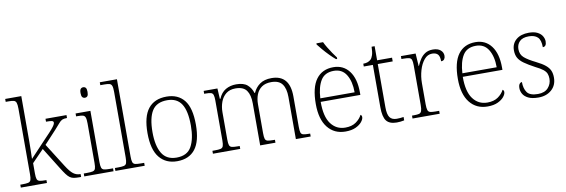

<svg xmlns="http://www.w3.org/2000/svg" viewBox="-55 -1188 4775 1621"><g transform="rotate(-10 2332.5 -378.0)"><path d="M20 0V-25H38Q71 -25 88 -29Q105 -33 110.5 -48.5Q116 -64 116 -98V-659Q116 -695 110 -711Q104 -727 89 -731Q74 -735 46 -735H20V-760H158V-374Q158 -338 157 -297Q156 -256 155 -222L300 -376Q340 -417 359 -439.5Q378 -462 384 -473.5Q390 -485 390 -492Q390 -505 374.5 -508Q359 -511 326 -511V-536H506V-511Q479 -511 464.5 -504.5Q450 -498 435 -480Q420 -462 390 -429L288 -319L415 -118Q449 -64 475 -44.5Q501 -25 533 -25H537V0H523Q495 0 476 -3Q457 -6 442 -16.5Q427 -27 411 -48.5Q395 -70 372 -107L259 -289L158 -185V-97Q158 -63 163.5 -48Q169 -33 186 -29Q203 -25 236 -25H244V0Z M685 -653Q672 -653 663.5 -662.5Q655 -672 655 -698Q655 -724 663.5 -733.5Q672 -743 685 -743Q699 -743 707 -733.5Q715 -724 715 -698Q715 -672 707 -662.5Q699 -653 685 -653ZM564 0V-25H591Q624 -25 641 -29Q658 -33 663.5 -48Q669 -63 669 -97V-435Q669 -471 663 -487Q657 -503 642 -507Q627 -511 599 -511H584V-536H711V-98Q711 -64 716.5 -48.5Q722 -33 738.5 -29Q755 -25 789 -25H815V0Z M831 0V-25H858Q891 -25 908 -29Q925 -33 930.5 -48.5Q936 -64 936 -98V-659Q936 -695 930 -711Q924 -727 909 -731Q894 -735 866 -735H831V-760H978V-98Q978 -64 983.5 -48.5Q989 -33 1005.5 -29Q1022 -25 1056 -25H1082V0Z M1360 10Q1263 10 1208 -58Q1153 -126 1153 -267Q1153 -408 1206.5 -475.5Q1260 -543 1364 -543Q1462 -543 1515 -477Q1568 -411 1568 -267Q1568 -126 1515 -58Q1462 10 1360 10ZM1360 -21Q1452 -21 1488.5 -87.5Q1525 -154 1525 -267Q1525 -392 1486.5 -452Q1448 -512 1364 -512Q1273 -512 1234.5 -450.5Q1196 -389 1196 -267Q1196 -150 1235 -85.5Q1274 -21 1360 -21Z M1667 0V-25H1688Q1721 -25 1737.5 -29Q1754 -33 1759.5 -48.5Q1765 -64 1765 -98V-439Q1765 -472 1759.5 -487.5Q1754 -503 1739 -507Q1724 -511 1696 -511H1682V-536H1800L1805 -446H1810Q1831 -497 1870.5 -520Q1910 -543 1961 -543Q2025 -543 2057 -515Q2089 -487 2102 -444H2106Q2125 -488 2163.5 -515.5Q2202 -543 2264 -543Q2420 -543 2420 -359V-98Q2420 -64 2425 -48.5Q2430 -33 2446.5 -29Q2463 -25 2497 -25H2505V0H2378V-361Q2378 -433 2350 -471.5Q2322 -510 2256 -510Q2206 -510 2174.5 -488Q2143 -466 2128.5 -428.5Q2114 -391 2114 -346V-98Q2114 -64 2119 -48.5Q2124 -33 2140.5 -29Q2157 -25 2191 -25H2203V0H2072V-361Q2072 -432 2044.5 -471Q2017 -510 1949 -510Q1900 -510 1868.5 -485Q1837 -460 1822 -419Q1807 -378 1807 -331V-97Q1807 -63 1812.5 -48Q1818 -33 1834.5 -29Q1851 -25 1885 -25H1901V0Z M2803 10Q2707 10 2651 -60.5Q2595 -131 2595 -262Q2595 -404 2646.5 -473.5Q2698 -543 2794 -543Q2880 -543 2929.5 -477.5Q2979 -412 2979 -294V-273H2639Q2638 -147 2684 -85Q2730 -23 2807 -23Q2863 -23 2898.5 -48Q2934 -73 2951 -107Q2962 -101 2962 -86Q2962 -68 2944 -45.5Q2926 -23 2891 -6.5Q2856 10 2803 10ZM2935 -303Q2935 -396 2899.5 -454Q2864 -512 2793 -512Q2715 -512 2680.5 -455.5Q2646 -399 2641 -303ZM2829 -606Q2807 -624 2779 -652.5Q2751 -681 2726.5 -710Q2702 -739 2689 -756V-766H2746Q2756 -744 2772.5 -717Q2789 -690 2806.5 -664Q2824 -638 2839 -619V-606Z M3242 10Q3180 10 3153.5 -24Q3127 -58 3127 -142V-504H3049V-528Q3091 -528 3115 -551Q3126 -562 3134 -586.5Q3142 -611 3143 -657H3169V-536H3297V-504H3169V-134Q3169 -72 3187.5 -46.5Q3206 -21 3247 -21Q3277 -21 3306 -26V3Q3275 10 3242 10Z M3378 0V-25H3396Q3424 -25 3439 -29Q3454 -33 3460 -49.5Q3466 -66 3466 -101V-439Q3466 -472 3460.5 -487.5Q3455 -503 3438 -507Q3421 -511 3388 -511H3373V-536H3499L3506 -427H3508Q3520 -456 3537.5 -483Q3555 -510 3581.5 -527Q3608 -544 3647 -544Q3689 -544 3712.5 -524.5Q3736 -505 3736 -475Q3736 -458 3727.5 -446Q3719 -434 3700 -434Q3700 -477 3684 -494Q3668 -511 3635 -511Q3596 -511 3567.5 -477Q3539 -443 3523.5 -390Q3508 -337 3508 -280V-100Q3508 -65 3513.5 -49Q3519 -33 3534.5 -29Q3550 -25 3578 -25H3611V0Z M4021 10Q3925 10 3869 -60.5Q3813 -131 3813 -262Q3813 -404 3864.5 -473.5Q3916 -543 4012 -543Q4098 -543 4147.5 -477.5Q4197 -412 4197 -294V-273H3857Q3856 -147 3902 -85Q3948 -23 4025 -23Q4081 -23 4116.5 -48Q4152 -73 4169 -107Q4180 -101 4180 -86Q4180 -68 4162 -45.5Q4144 -23 4109 -6.5Q4074 10 4021 10ZM4153 -303Q4153 -396 4117.5 -454Q4082 -512 4011 -512Q3933 -512 3898.5 -455.5Q3864 -399 3859 -303Z M4457 10Q4402 10 4370 -6Q4338 -22 4324.5 -46Q4311 -70 4311 -95Q4311 -120 4320 -131.5Q4329 -143 4341 -143Q4341 -87 4365 -53.5Q4389 -20 4458 -20Q4516 -20 4545.5 -53Q4575 -86 4575 -131Q4575 -155 4567.5 -174Q4560 -193 4538 -210.5Q4516 -228 4473 -249Q4417 -279 4383.5 -303Q4350 -327 4335.5 -353.5Q4321 -380 4321 -418Q4321 -475 4361 -509Q4401 -543 4470 -543Q4515 -543 4543.5 -528.5Q4572 -514 4585 -491.5Q4598 -469 4598 -447Q4598 -402 4566 -402Q4566 -464 4540 -488.5Q4514 -513 4465 -513Q4411 -513 4385.5 -487Q4360 -461 4360 -421Q4360 -375 4392 -347.5Q4424 -320 4487 -289Q4538 -264 4565.5 -241Q4593 -218 4603.5 -192.5Q4614 -167 4614 -134Q4614 -68 4570 -29Q4526 10 4457 10Z"/></g></svg>

Font: Noto Serif Malayalam ExtraLight
Style: Regular
Weight: 200
Designer: Indian type Foundry, Jelle Bosma, Monotype Design Team
Foundry: Monotype Imaging Inc.
Version: Version 2.104; ttfautohint (v1.8.4.7-5d5b)